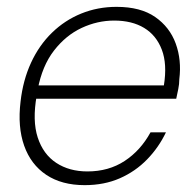

<svg xmlns="http://www.w3.org/2000/svg" viewBox="-20 -528 571 560"><path d="M227 12Q160 12 115 -18Q70 -48 50.5 -103Q31 -158 40 -232Q47 -294 70.5 -345Q94 -396 131.5 -432.5Q169 -469 217 -488.5Q265 -508 320 -508Q390 -508 432.5 -478.5Q475 -449 492.5 -401Q510 -353 503 -297Q503 -283 500 -268.5Q497 -254 494 -240H73L80 -279H458Q468 -341 452 -383Q436 -425 400.5 -446.5Q365 -468 313 -468Q264 -468 218 -446.5Q172 -425 137.5 -380.5Q103 -336 90 -267L87 -249Q74 -176 90 -127Q106 -78 144 -53Q182 -28 235 -28Q297 -28 343.5 -58.5Q390 -89 419 -142H464Q443 -98 409 -63Q375 -28 329.5 -8Q284 12 227 12Z"/></svg>

Font: DM Sans 28pt ExtraLight
Style: Italic
Weight: 250
Italic angle: -10°
Version: Version 4.004;gftools[0.9.30]